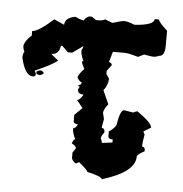

<svg xmlns="http://www.w3.org/2000/svg" viewBox="-41 -500 527 554"><g transform="rotate(5 222.0 -223.0)"><path d="M385.3 -460H397.9Q397.9 -453.1 423.8 -429.7V-386.2Q423.8 -355.5 406.7 -355.5Q399.4 -351.6 389.6 -351.6Q386.2 -351.6 363.8 -355.5L346.7 -347.2Q318.4 -355.5 307.6 -355.5H273.4L264.6 -325.2Q273.4 -323.7 273.4 -316.4L260.3 -299.3V-290.5L269 -277.3Q269 -259.8 255.9 -242.7L273.4 -203.6Q260.3 -186.5 260.3 -177.7L264.6 -160.2L260.3 -134.3Q269 -132.8 269 -125.5V-121.1Q260.3 -110.4 260.3 -103.5Q264.6 -95.2 264.6 -90.8L294.9 -94.7V-103.5Q281.7 -103.5 281.7 -112.3V-125.5Q303.2 -140.1 303.2 -151.4Q309.6 -190.4 320.8 -190.4L346.7 -186Q355 -190.4 359.4 -190.4Q402.3 -160.2 402.3 -147L380.9 -134.3L385.3 -125.5Q380.9 -101.6 380.9 -90.8Q389.6 -89.4 389.6 -82V-77.6Q368.2 -66.4 368.2 -60.1Q368.2 -15.1 273.4 13.7Q273.4 5.9 230 -3.9Q230 -8.8 204.1 -29.8L195.8 -25.4Q189.5 -25.4 182.6 -38.6V-55.7L191.4 -68.8Q191.4 -75.2 178.2 -82Q182.6 -94.7 187 -94.7Q178.2 -112.3 178.2 -125.5Q184.6 -125.5 191.4 -138.2Q178.2 -138.2 178.2 -147V-164.6L200.2 -186L182.6 -208Q189.5 -208 200.2 -225.1Q182.6 -225.1 182.6 -238.3L187 -247.1Q182.6 -247.1 182.6 -251.5Q191.4 -251.5 191.4 -260.3Q185.1 -260.3 178.2 -272.9Q178.2 -280.3 195.8 -299.3Q187 -313.5 187 -320.8H191.4Q182.6 -338.4 182.6 -351.6Q187 -359.9 187 -364.3L156.7 -342.8H144L126.5 -359.9H122.6Q119.1 -334 96.7 -334L118.2 -316.4Q103.5 -303.7 53.2 -281.7L57.6 -272.9Q57.6 -264.6 49.3 -264.6Q26.4 -264.6 14.6 -316.4Q14.6 -326.2 19 -334Q14.6 -341.8 14.6 -351.6Q19.5 -367.7 36.1 -381.8V-395Q53.2 -395 96.7 -434.1L126.5 -420.9Q126.5 -441.4 156.7 -446.8Q174.3 -438.5 182.6 -438.5Q182.6 -444.3 195.8 -451.2H204.1L217.3 -442.4H225.6Q235.4 -442.4 243.2 -446.8L264.6 -438.5Q291 -446.8 298.8 -446.8Q307.6 -446.8 329.1 -438.5Q385.3 -442.4 385.3 -460ZM66.9 -283.7H71.3Q79.6 -282.2 79.6 -274.9L71.3 -270.5H66.9Q58.1 -270.5 58.1 -279.3Z"/></g></svg>

Font: Truetypewriter PolyglOTT
Style: Regular
Weight: 400
Designer: Sergey Beatoff a.k.a. Sam_T
Version: Version 3.76